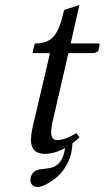

<svg xmlns="http://www.w3.org/2000/svg" viewBox="-20 -604 419 769"><path d="M129.9 145Q116.7 145 109.4 137Q102.1 128.9 102.1 116.2Q102.1 114.7 102.5 111.6Q103 108.4 103 106.9Q106.4 91.3 117.9 83.3Q129.4 75.2 142.3 74Q155.3 72.8 172.1 70.3Q189 67.9 198.2 63Q229 46.4 237.8 3.9Q238.3 1 239.3 -3.9Q240.7 -8.8 241.2 -11.2Q198.2 12.2 159.2 12.2Q104 12.2 104 -43.9Q104 -60.1 108.9 -86.9L180.2 -391.1H115.2Q112.8 -391.1 111.6 -392.1Q110.4 -393.1 110.8 -395L118.2 -425.8Q119.6 -430.2 123 -430.2Q170.4 -430.2 194.3 -457.5Q218.3 -484.9 231.9 -544.9L236.8 -564L297.9 -584L263.2 -430.2H373Q380.4 -430.2 378.9 -423.8L375 -403.8Q373.5 -397.9 365.2 -394.5Q356.9 -391.1 349.1 -391.1H253.9L194.8 -134.8Q185.1 -97.7 185.1 -74.2Q185.1 -43 208 -43Q242.2 -43 285.2 -70.8L298.8 -54.2Q277.3 -35.2 270 -29.8Q270 -12.2 265.1 9.8Q257.8 41.5 239.5 68.6Q221.2 95.7 200.4 111.6Q179.7 127.4 160.9 136.2Q142.1 145 129.9 145Z"/></svg>

Font: Linux Libertine G
Style: Italic
Weight: 400
Italic angle: -12°
Designer: Philipp H. Poll
Foundry: Philipp H. Poll
Version: Version 5.1.3